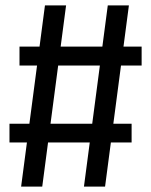

<svg xmlns="http://www.w3.org/2000/svg" viewBox="-20 -689 558 709"><path d="M456 -669 368 0H290L378 -669ZM466 -232V-163H15V-232ZM224 -669 136 0H58L146 -669ZM503 -517V-447H52V-517Z"/></svg>

Font: Firava
Style: Regular
Weight: 400
Designer: Carrois Corporate & Edenspiekermann AG
Foundry: Greg Finn Gibson
Version: Version 5.000